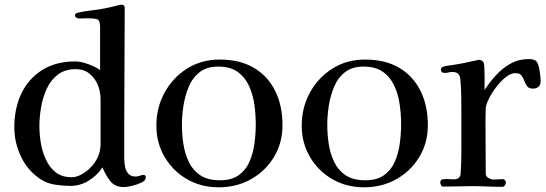

<svg xmlns="http://www.w3.org/2000/svg" viewBox="-20 -796 2330 819"><path d="M409 -373Q409 -405 397 -434Q385 -463 361.5 -482Q338 -501 303 -501Q257 -501 226.5 -477.5Q196 -454 179 -416.5Q162 -379 155 -337Q148 -295 148 -258Q148 -225 154 -187.5Q160 -150 175.5 -116Q191 -82 217.5 -61Q244 -40 286 -40Q306 -40 327.5 -52Q349 -64 363 -78Q385 -99 397 -125.5Q409 -152 409 -182ZM602 -39Q602 -26 583 -17Q564 -8 541.5 -3Q519 2 509 2Q470 2 450 -24Q430 -50 417 -82Q395 -48 358.5 -25.5Q322 -3 281 -3Q250 -3 216.5 -8Q183 -13 157 -29Q100 -65 70.5 -126Q41 -187 41 -253Q41 -333 71 -396.5Q101 -460 159.5 -497Q218 -534 301 -534Q324 -534 356 -522.5Q388 -511 407 -497V-680Q407 -710 394 -714Q381 -718 355 -718Q345 -718 336 -717.5Q327 -717 317 -717Q313 -717 306.5 -720.5Q300 -724 300 -729Q300 -737 306 -739.5Q312 -742 318 -743Q340 -748 361.5 -750.5Q383 -753 404 -756Q426 -760 447 -764.5Q468 -769 489 -775Q492 -776 497 -776Q512 -776 512 -763Q512 -644 511 -524.5Q510 -405 510 -286V-118Q510 -102 513.5 -84.5Q517 -67 527.5 -55Q538 -43 558 -43Q568 -43 577 -46.5Q586 -50 593 -50Q598 -50 600 -46.5Q602 -43 602 -39Z M1071 -266Q1071 -307 1065 -350Q1059 -393 1042 -430Q1025 -467 993.5 -489.5Q962 -512 910 -512Q862 -512 831.5 -488Q801 -464 785 -425.5Q769 -387 762.5 -344.5Q756 -302 756 -264Q756 -222 762.5 -180.5Q769 -139 786 -104Q803 -69 835 -48Q867 -27 918 -27Q968 -27 998.5 -49Q1029 -71 1044.5 -107Q1060 -143 1065.5 -185Q1071 -227 1071 -266ZM1185 -262Q1185 -186 1148.5 -126Q1112 -66 1050.5 -31.5Q989 3 913 3Q838 3 778 -31.5Q718 -66 682.5 -126Q647 -186 647 -260Q647 -337 682 -401Q717 -465 778 -503.5Q839 -542 917 -542Q1003 -542 1062.5 -507Q1122 -472 1153.5 -409Q1185 -346 1185 -262Z M1691 -266Q1691 -307 1685 -350Q1679 -393 1662 -430Q1645 -467 1613.5 -489.5Q1582 -512 1530 -512Q1482 -512 1451.5 -488Q1421 -464 1405 -425.5Q1389 -387 1382.5 -344.5Q1376 -302 1376 -264Q1376 -222 1382.5 -180.5Q1389 -139 1406 -104Q1423 -69 1455 -48Q1487 -27 1538 -27Q1588 -27 1618.5 -49Q1649 -71 1664.5 -107Q1680 -143 1685.5 -185Q1691 -227 1691 -266ZM1805 -262Q1805 -186 1768.5 -126Q1732 -66 1670.5 -31.5Q1609 3 1533 3Q1458 3 1398 -31.5Q1338 -66 1302.5 -126Q1267 -186 1267 -260Q1267 -337 1302 -401Q1337 -465 1398 -503.5Q1459 -542 1537 -542Q1623 -542 1682.5 -507Q1742 -472 1773.5 -409Q1805 -346 1805 -262Z M2286 -448Q2286 -434 2277 -426Q2268 -418 2254 -418Q2236 -418 2228.5 -428Q2221 -438 2216.5 -451Q2212 -464 2204.5 -474Q2197 -484 2178 -484Q2159 -484 2137.5 -467Q2116 -450 2097 -425Q2078 -400 2065.5 -375Q2053 -350 2052 -334Q2051 -313 2051 -291.5Q2051 -270 2051 -249Q2051 -201 2051.5 -152.5Q2052 -104 2052 -56Q2052 -43 2064 -36.5Q2076 -30 2087 -30Q2097 -30 2106 -31Q2115 -32 2125 -32Q2130 -32 2134 -27Q2138 -22 2138 -18Q2138 -12 2133.5 -5.5Q2129 1 2123 1Q2091 1 2059 -0.5Q2027 -2 1995 -2Q1964 -2 1933 -1Q1902 0 1870 0Q1865 0 1861.5 -6Q1858 -12 1858 -16Q1858 -29 1868 -31Q1879 -33 1892 -32Q1905 -31 1916 -31Q1944 -31 1945 -57Q1948 -103 1948 -149Q1948 -195 1948 -241V-315Q1948 -350 1947.5 -385Q1947 -420 1944 -455Q1943 -472 1935 -480.5Q1927 -489 1909 -489Q1901 -489 1893 -487Q1885 -485 1877 -485Q1861 -485 1861 -499Q1861 -508 1870 -511Q1880 -515 1891.5 -516Q1903 -517 1913 -519Q1953 -525 1990 -534Q1993 -534 2007 -537.5Q2021 -541 2022 -541Q2036 -541 2043 -529Q2045 -526 2046 -510Q2047 -494 2047 -473.5Q2047 -453 2047 -435.5Q2047 -418 2047 -412Q2069 -446 2096.5 -476Q2124 -506 2158.5 -525Q2193 -544 2236 -544Q2264 -544 2271.5 -529.5Q2279 -515 2282 -492Q2284 -482 2285 -470.5Q2286 -459 2286 -448Z"/></svg>

Font: Kaisei Tokumin Medium
Style: Regular
Weight: 500
Designer: Font-Kai, 金井和夫
Foundry: KAZUO KANAI
Version: Version 5.003